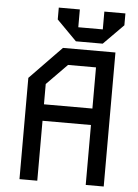

<svg xmlns="http://www.w3.org/2000/svg" viewBox="-60 -953 720 999"><g transform="rotate(5 300.0 -453.5)"><path d="M246 -700 80 -529V0H173V-313H426V0H520V-700ZM173 -505 280 -614H426V-399H173ZM206 -845V-907H316V-814H444V-907H554V-845L450 -740H310Z"/></g></svg>

Font: Kode Mono Medium
Style: Regular
Weight: 500
Monospace: yes
Designer: Isa Ozler
Foundry: Kadena LLC
Version: Version 1.206;gftools[0.9.28]